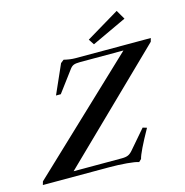

<svg xmlns="http://www.w3.org/2000/svg" viewBox="-185 -983 1076 1116"><g transform="rotate(-15 353.5 -425.5)"><path d="M438.5 -713.4 416.5 -747.1 616.2 -866.7 648.4 -811.5ZM515.1 16.1Q496.1 8.8 445.1 4.4Q394 0 338.9 0H-60.1L-54.2 -20.5L594.7 -634.3H333.5Q307.6 -634.3 294.9 -629.2Q282.2 -624 272 -609.9L177.2 -482.9H148.4L225.6 -657.2L244.6 -672.4Q281.7 -663.1 314.5 -663.1H767.1L761.2 -642.1L133.3 -31.2H423.8Q447.8 -31.2 461.7 -37.4Q475.6 -43.5 489.7 -60.1L586.4 -172.4L610.8 -165Q539.6 -37.6 530.3 1.5Z"/></g></svg>

Font: Elstob 18pt SemiBold
Style: Italic
Weight: 600
Italic angle: -20°
Designer: Peter S. Baker
Version: Version 1.015